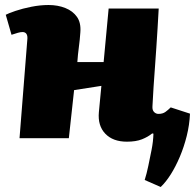

<svg xmlns="http://www.w3.org/2000/svg" viewBox="-20 -552 779 767"><path d="M385 -209 276 -192 255 0H58L89 -392Q91 -408 86 -416Q81 -424 70 -424Q62 -424 51.5 -421Q41 -418 26 -413L3 -493Q14 -499 42 -508.5Q70 -518 105.5 -525Q141 -532 174 -532Q211 -532 241 -520Q271 -508 287.5 -484.5Q304 -461 301 -423Q299 -393 295 -363.5Q291 -334 289 -304H394L414 -518H614Q612 -478 609.5 -439.5Q607 -401 604.5 -361.5Q602 -322 599 -283Q596 -244 593.5 -205.5Q591 -167 589 -127Q588 -112 595.5 -104.5Q603 -97 613 -97Q630 -97 641 -105Q652 -113 662 -123L739 -98Q737 -53 726 -9Q715 35 698.5 74Q682 113 662.5 144Q643 175 622 195L558 167Q566 142 572.5 110.5Q579 79 585.5 46.5Q592 14 593 -18L588 -19Q571 -5 547 4.5Q523 14 487 14Q431 14 400.5 -18Q370 -50 375 -104Z"/></svg>

Font: Literata 18pt Black
Style: Italic
Weight: 900
Italic angle: -2°
Designer: Latin by Veronika Burian and Jose Scaglione. Greek by Irene Vlachou. Cyrillic by Vera Evstafieva
Foundry: TypeTogether
Version: Version 3.103;gftools[0.9.29]